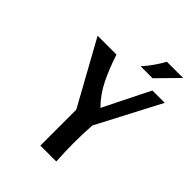

<svg xmlns="http://www.w3.org/2000/svg" viewBox="-213 -852 960 960"><g transform="rotate(45 267.0 -372.0)"><path d="M446.8 -590.8H534.2L358.4 -254.9Q354 -191.9 354 -128.2Q354 -64.5 358.4 0H245.6V-253.9L59.6 -590.8H192.9Q218.8 -511.7 248.8 -451.7Q278.8 -391.6 324.7 -345.7ZM396.5 -743.7H511.2L404.3 -634.8H319.8Q366.2 -687.5 396.5 -743.7Z"/></g></svg>

Font: Rachana
Style: Bold
Weight: 700
Designer: Hussain KH
Foundry: Hussain KH, Rajeesh K Nambiar, Santhosh Thottingal, Swathanthra Malayalam Computing (http://smc.org.in)
Version: Version 7.0.0+20221109